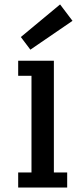

<svg xmlns="http://www.w3.org/2000/svg" viewBox="-20 -846 376 866"><path d="M62 -504H122V-68H62V0H283V-68H223V-572H62ZM117 -622 307 -752 251 -826 74 -679Z"/></svg>

Font: Glegoo
Style: Bold
Weight: 700
Version: Version 2.0.1; ttfautohint (v0.9) -r 48 -G 60